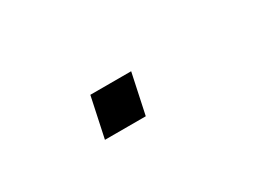

<svg xmlns="http://www.w3.org/2000/svg" viewBox="-14 -278 628 448"><g transform="rotate(-30 300.0 -54.0)"><path d="M189 0 212 -108H322L299 0Z"/></g></svg>

Font: Geist Mono Light
Style: Italic
Weight: 300
Italic angle: -12°
Monospace: yes
Designer: Basement.studio, Andrés Briganti, Mateo Zaragoza
Foundry: Basement.studio, Vercel, Andrés Briganti, Guido Ferreyra, Mateo Zaragoza
Version: Version 1.500; ttfautohint (v1.8.4.7-5d5b)